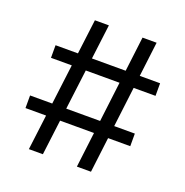

<svg xmlns="http://www.w3.org/2000/svg" viewBox="-117 -746 824 854"><g transform="rotate(20 295.0 -319.5)"><path d="M175.8 0H109.5L189.5 -639H255.7ZM528.8 -166.5H32.9V-226.1H528.8ZM403.5 0H336.8L414.9 -639H481.6ZM557.8 -415.3H63V-474.9H557.8Z"/></g></svg>

Font: Anek Devanagari Medium
Style: Regular
Weight: 500
Designer: Kailash Malviya (Devanagari) & Yesha Goshar (Latin)
Foundry: Ek Type
Version: Version 1.003